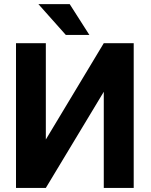

<svg xmlns="http://www.w3.org/2000/svg" viewBox="-20 -923 740 943"><path d="M58.6 0ZM489.7 -710.9H636.7V0H489.7V-472.2L205.1 0H58.6V-710.9H205.1V-237.8ZM418.9 -751.5H303.2L168.5 -902.8H322.3Z"/></svg>

Font: Roboto-o
Style: o-Bold
Weight: 700
Designer: Google
Version: Version 2.134; 2016; ttfautohint (v1.6)